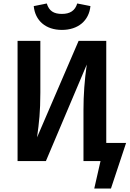

<svg xmlns="http://www.w3.org/2000/svg" viewBox="-20 -926 745 1104"><path d="M336 -754C429 -754 492 -807 500 -891L424 -906C412 -865 383 -846 336 -846C289 -846 262 -863 249 -906L174 -891C182 -807 243 -754 336 -754ZM591 -104V-691H432L193 -136C199 -179 204 -219 207 -256C210 -293 212 -339 212 -394V-691H81V0H244L479 -555C466 -466 460 -379 460 -294V0H558L522 158H618L705 -104Z"/></svg>

Font: Fira Sans Medium
Style: Regular
Weight: 500
Designer: Carrois Corporate & Edenspiekermann AG
Foundry: Carrois Corporate GbR & Edenspiekermann AG
Version: Version 4.203